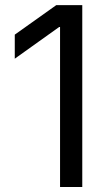

<svg xmlns="http://www.w3.org/2000/svg" viewBox="-20 -748 432 768"><path d="M309.1 -727.5V0H220.2V-640.1H216.8L39.1 -513.2V-609.4L205.1 -727.5Z"/></svg>

Font: Inter 20pt
Style: Regular
Weight: 400
Version: Version 4.001;git-66647c0bb